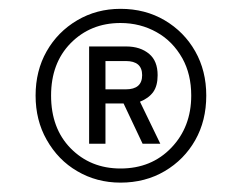

<svg xmlns="http://www.w3.org/2000/svg" viewBox="-20 -709 534 424"><path d="M150.4 -331.1Q108.4 -355.5 83 -400.4Q58.6 -443.4 58.6 -498Q58.6 -552.7 83 -595.7Q107.4 -638.7 150.4 -664.1Q193.4 -689.5 246.1 -689.5Q300.8 -689.5 343.8 -664.1Q386.7 -638.7 411.1 -595.7Q435.5 -552.7 435.5 -498Q435.5 -442.4 411.1 -399.4Q386.7 -356.4 343.8 -331.1Q300.8 -305.7 246.1 -305.7Q193.4 -305.7 150.4 -331.1ZM358.4 -382.8Q402.3 -428.7 402.3 -498Q402.3 -544.9 382.8 -580.1Q361.3 -618.2 326.2 -637.7Q290 -658.2 246.1 -658.2Q179.7 -658.2 135.7 -613.3Q92.8 -569.3 92.8 -498Q92.8 -425.8 135.7 -381.8Q179.7 -336.9 246.1 -336.9Q314.5 -336.9 358.4 -382.8ZM176.8 -606.4H258.8Q290 -606.4 309.6 -589.8Q328.1 -574.2 328.1 -543Q328.1 -519.5 318.4 -505.9Q308.6 -492.2 289.1 -484.4L334 -391.6H294.9L252.9 -480.5H212.9V-391.6H176.8ZM257.8 -511.7Q293.9 -511.7 293.9 -543Q293.9 -574.2 257.8 -574.2H212.9V-511.7Z"/></svg>

Font: Dinish
Style: Regular
Weight: 400
Designer: Bert Driehuis
Foundry: Playbeing
Version: Version 3.006; git-39231f3c-release